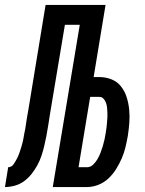

<svg xmlns="http://www.w3.org/2000/svg" viewBox="-65 -755 585 775"><path d="M-45 0 -32 -80Q-26 -80 -20 -83Q-14 -86 -10.5 -91.5Q-7 -97 -3.5 -102.5Q0 -108 3 -114Q6 -120 8.5 -125.5Q11 -131 13 -137Q15 -143 17 -149Q19 -155 21 -161.5Q23 -168 24.5 -174Q26 -180 27.5 -186Q29 -192 30 -198Q31 -204 32 -210.5Q33 -217 34.5 -223Q36 -229 37 -235Q40 -255 43 -275Q46 -295 50 -315L119 -735H361L313 -444H335Q362 -444 385.5 -434.5Q409 -425 424 -405.5Q439 -386 446.5 -362Q454 -338 456.5 -312Q459 -286 457 -259.5Q455 -233 451 -207Q447 -184 441.5 -161Q436 -138 426.5 -116Q417 -94 404 -73Q391 -52 373 -35Q355 -18 332 -9Q309 0 286 0H148L257 -655H197L138 -302Q136 -288 133.5 -273.5Q131 -259 129 -245Q126 -225 122 -205Q118 -185 113.5 -165.5Q109 -146 102.5 -126.5Q96 -107 86 -88.5Q76 -70 62.5 -53Q49 -36 32 -23.5Q15 -11 -5.5 -5.5Q-26 0 -45 0ZM286 -80Q300 -80 311 -90.5Q322 -101 329 -113.5Q336 -126 341 -139Q346 -152 350 -165.5Q354 -179 357 -192.5Q360 -206 362 -220Q364 -230 365 -240.5Q366 -251 367 -261Q368 -271 368.5 -281.5Q369 -292 368.5 -302Q368 -312 367 -322Q366 -332 362.5 -341Q359 -350 352.5 -357Q346 -364 335 -364H299L252 -80Z"/></svg>

Font: Iosevka SS04 Medium Oblique
Style: Regular
Weight: 500
Italic angle: -9°
Monospace: yes
Designer: Belleve Invis
Foundry: Belleve Invis
Version: Version 19.0.0; ttfautohint (v1.8.4)